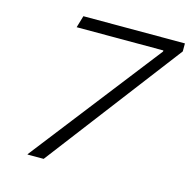

<svg xmlns="http://www.w3.org/2000/svg" viewBox="-98 -752 843 849"><g transform="rotate(15 323.0 -327.5)"><path d="M174.8 0H101.1V-2L562 -595.2V-600.1H165L181.2 -654.8H646V-618.2Z"/></g></svg>

Font: IntelOne Mono Light
Style: Italic
Weight: 300
Italic angle: -16°
Designer: Fred Shallcrass
Foundry: Frere-Jones Type LLC
Version: Version 1.200;hotconv 1.1.0;makeotfexe 2.6.0;FJTRelease1.2